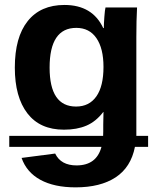

<svg xmlns="http://www.w3.org/2000/svg" viewBox="-20 -559 651 790"><path d="M18.1 0H404.3L404.8 -18.1V-45.9L405.8 -98.1H404.8Q374.5 -58.6 335.4 -42Q296.4 -25.4 243.2 -25.4Q144.5 -25.4 92.8 -92.5Q41 -159.7 41 -280.8Q41 -405.8 94 -472.2Q147 -538.6 245.1 -538.6Q360.4 -538.6 404.8 -443.4H407.2Q407.2 -460.4 409.4 -489.7Q411.6 -519 414.1 -528.3H543.9Q541 -475.6 541 -406.2V0H589.4V45.4H535.2Q518.6 129.4 455.8 170.7Q393.1 211.9 291 211.9Q203.1 211.9 146.2 180.9Q89.4 149.9 68.8 90.8L207 72.8Q230.5 121.6 294.9 121.6Q377 121.6 397.5 45.4H18.1ZM405.8 -283.7Q405.8 -359.9 376.7 -402.1Q347.7 -444.3 293.9 -444.3Q184.1 -444.3 184.1 -280.8Q184.1 -120.6 293 -120.6Q347.2 -120.6 376.5 -162.4Q405.8 -204.1 405.8 -283.7Z"/></svg>

Font: Liberation Sans
Style: Bold
Weight: 700
Designer: Steve Matteson
Foundry: Ascender Corporation
Version: Version 2.1.5